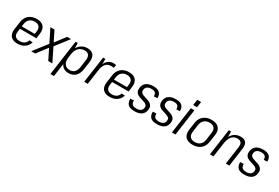

<svg xmlns="http://www.w3.org/2000/svg" viewBox="90 -1979 4960 3410"><g transform="rotate(30 2570.0 -273.5)"><path d="M224 7Q160 7 118.5 -16Q77 -39 59.5 -83.5Q42 -128 51 -191L73 -349Q82 -411 113 -455.5Q144 -500 194 -523.5Q244 -547 309 -547Q406 -547 451 -493Q496 -439 482 -337L469 -245H118L125 -298H417L401 -271L413 -353Q422 -417 392 -452Q362 -487 300 -487Q236 -487 196 -452Q156 -417 146 -353L123 -183Q114 -119 143 -85.5Q172 -52 235 -52Q291 -52 328 -77.5Q365 -103 381 -153L449 -148Q424 -73 365.5 -33Q307 7 224 7Z M586 -540H670L938 0H854ZM731 -292 793 -271 586 0H505ZM726 -273 930 -540H1010L788 -253Z M1269 7Q1207 7 1165.5 -21.5Q1124 -50 1106.5 -103.5Q1089 -157 1099 -229L1111 -315Q1121 -387 1153.5 -439Q1186 -491 1235.5 -519Q1285 -547 1347 -547Q1433 -547 1472 -495.5Q1511 -444 1498 -347L1476 -193Q1462 -96 1408.5 -44.5Q1355 7 1269 7ZM1103 -540H1147L1151 -365L1075 180H1002ZM1263 -51Q1321 -51 1357.5 -88.5Q1394 -126 1404 -194L1424 -344Q1435 -414 1408.5 -451Q1382 -488 1324 -488Q1276 -488 1237.5 -466.5Q1199 -445 1175 -405.5Q1151 -366 1143 -310L1132 -232Q1121 -148 1156 -99.5Q1191 -51 1263 -51Z M1667 -540H1714V-360L1664 0H1591ZM1684 -323Q1700 -433 1749.5 -490Q1799 -547 1879 -547Q1893 -547 1907 -545Q1921 -543 1934 -539L1920 -476Q1896 -483 1866 -483Q1799 -483 1759 -438Q1719 -393 1706 -304Z M2115 7Q2051 7 2009.5 -16Q1968 -39 1950.5 -83.5Q1933 -128 1942 -191L1964 -349Q1973 -411 2004 -455.5Q2035 -500 2085 -523.5Q2135 -547 2200 -547Q2297 -547 2342 -493Q2387 -439 2373 -337L2360 -245H2009L2016 -298H2308L2292 -271L2304 -353Q2313 -417 2283 -452Q2253 -487 2191 -487Q2127 -487 2087 -452Q2047 -417 2037 -353L2014 -183Q2005 -119 2034 -85.5Q2063 -52 2126 -52Q2182 -52 2219 -77.5Q2256 -103 2272 -153L2340 -148Q2315 -73 2256.5 -33Q2198 7 2115 7Z M2620 7Q2531 7 2490 -31.5Q2449 -70 2450 -150L2522 -154Q2519 -101 2545.5 -76Q2572 -51 2629 -51Q2682 -51 2713.5 -72.5Q2745 -94 2750 -134Q2755 -167 2742 -185.5Q2729 -204 2704 -215.5Q2679 -227 2649 -235Q2619 -243 2589.5 -253.5Q2560 -264 2536 -281Q2512 -298 2500.5 -327Q2489 -356 2495 -402Q2506 -474 2557.5 -510.5Q2609 -547 2700 -547Q2784 -547 2824.5 -510.5Q2865 -474 2863 -398L2791 -394Q2794 -442 2769 -465.5Q2744 -489 2692 -489Q2638 -489 2607 -467.5Q2576 -446 2570 -404Q2565 -372 2578.5 -352.5Q2592 -333 2616.5 -321.5Q2641 -310 2671 -301.5Q2701 -293 2731 -282.5Q2761 -272 2784.5 -255Q2808 -238 2820 -209.5Q2832 -181 2825 -135Q2815 -65 2763.5 -29Q2712 7 2620 7Z M3081 7Q2992 7 2951 -31.5Q2910 -70 2911 -150L2983 -154Q2980 -101 3006.5 -76Q3033 -51 3090 -51Q3143 -51 3174.5 -72.5Q3206 -94 3211 -134Q3216 -167 3203 -185.5Q3190 -204 3165 -215.5Q3140 -227 3110 -235Q3080 -243 3050.5 -253.5Q3021 -264 2997 -281Q2973 -298 2961.5 -327Q2950 -356 2956 -402Q2967 -474 3018.5 -510.5Q3070 -547 3161 -547Q3245 -547 3285.5 -510.5Q3326 -474 3324 -398L3252 -394Q3255 -442 3230 -465.5Q3205 -489 3153 -489Q3099 -489 3068 -467.5Q3037 -446 3031 -404Q3026 -372 3039.5 -352.5Q3053 -333 3077.5 -321.5Q3102 -310 3132 -301.5Q3162 -293 3192 -282.5Q3222 -272 3245.5 -255Q3269 -238 3281 -209.5Q3293 -181 3286 -135Q3276 -65 3224.5 -29Q3173 7 3081 7Z M3539 -540 3463 0H3390L3466 -540ZM3569 -727 3552 -611H3473L3490 -727Z M3815 7Q3748 7 3704 -16.5Q3660 -40 3641.5 -85Q3623 -130 3631 -193L3653 -347Q3662 -410 3693.5 -454.5Q3725 -499 3776 -523Q3827 -547 3893 -547Q3959 -547 4003 -523.5Q4047 -500 4066.5 -455Q4086 -410 4077 -347L4055 -193Q4046 -130 4014 -85Q3982 -40 3931.5 -16.5Q3881 7 3815 7ZM3824 -54Q3889 -54 3931 -90.5Q3973 -127 3982 -191L4004 -349Q4013 -414 3981 -450Q3949 -486 3884 -486Q3841 -486 3807.5 -469.5Q3774 -453 3753 -422.5Q3732 -392 3726 -349L3704 -191Q3696 -127 3727.5 -90.5Q3759 -54 3824 -54Z M4546 -357Q4555 -426 4532.5 -457.5Q4510 -489 4452 -489Q4383 -489 4339.5 -437.5Q4296 -386 4282 -287L4239 -221L4248 -282Q4267 -413 4328.5 -480Q4390 -547 4489 -547Q4568 -547 4600.5 -502Q4633 -457 4619 -363L4568 0H4495ZM4245 -540H4292L4294 -373L4242 0H4169Z M4873 7Q4784 7 4743 -31.5Q4702 -70 4703 -150L4775 -154Q4772 -101 4798.5 -76Q4825 -51 4882 -51Q4935 -51 4966.5 -72.5Q4998 -94 5003 -134Q5008 -167 4995 -185.5Q4982 -204 4957 -215.5Q4932 -227 4902 -235Q4872 -243 4842.5 -253.5Q4813 -264 4789 -281Q4765 -298 4753.5 -327Q4742 -356 4748 -402Q4759 -474 4810.5 -510.5Q4862 -547 4953 -547Q5037 -547 5077.5 -510.5Q5118 -474 5116 -398L5044 -394Q5047 -442 5022 -465.5Q4997 -489 4945 -489Q4891 -489 4860 -467.5Q4829 -446 4823 -404Q4818 -372 4831.5 -352.5Q4845 -333 4869.5 -321.5Q4894 -310 4924 -301.5Q4954 -293 4984 -282.5Q5014 -272 5037.5 -255Q5061 -238 5073 -209.5Q5085 -181 5078 -135Q5068 -65 5016.5 -29Q4965 7 4873 7Z"/></g></svg>

Font: Pathway Extreme SemiCondensed Light
Style: Italic
Weight: 300
Width: 4
Italic angle: -8°
Version: Version 1.001;gftools[0.9.26]